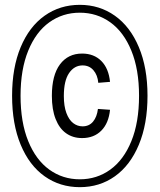

<svg xmlns="http://www.w3.org/2000/svg" viewBox="-20 -762 660 794"><path d="M321.5 -239.5Q348.5 -239.5 364.8 -259Q381 -278.5 385 -311.5L435 -308Q429.5 -252.5 399 -221.8Q368.5 -191 319.5 -191Q281.5 -191 253.5 -210.8Q225.5 -230.5 210 -269.8Q194.5 -309 194.5 -365.5Q194.5 -451 228 -495.8Q261.5 -540.5 319.5 -540.5Q368.5 -540.5 399 -509.8Q429.5 -479 435 -423.5L386.5 -419.5Q383.5 -452 366.2 -471.8Q349 -491.5 321.5 -491.5Q287.5 -491.5 265.8 -460Q244 -428.5 244 -365Q244 -323 254.5 -294.8Q265 -266.5 282.5 -253Q300 -239.5 321.5 -239.5ZM310 12Q228 12 164.5 -33Q101 -78 65.5 -163.5Q30 -249 30 -366Q30 -482 65.5 -567Q101 -652 164.5 -697Q228 -742 310 -742Q391.5 -742 455 -697Q518.5 -652 554.2 -567Q590 -482 590 -366Q590 -249 554.2 -163.5Q518.5 -78 455.2 -33Q392 12 310 12ZM310 -709.5Q239.5 -709.5 184 -669.8Q128.5 -630 96.8 -552.5Q65 -475 65 -366Q65 -256 96.8 -178.2Q128.5 -100.5 184 -60.5Q239.5 -20.5 310 -20.5Q380.5 -20.5 436 -60.5Q491.5 -100.5 523.2 -178.2Q555 -256 555 -366Q555 -475 523.2 -552.5Q491.5 -630 436 -669.8Q380.5 -709.5 310 -709.5Z"/></svg>

Font: Monaspace Radon Var
Style: Regular
Weight: 400
Designer: Riley Cran and the Lettermatic Team
Version: Version 1.000 (Monaspace Radon Var)